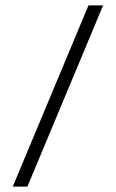

<svg xmlns="http://www.w3.org/2000/svg" viewBox="-20 -695 432 715"><path d="M27.5 0 309.5 -675H364L82 0Z"/></svg>

Font: Newsreader 24pt
Style: Regular
Weight: 400
Designer: Hugues Gentile
Foundry: Production Type
Version: Version 1.003